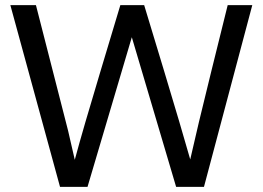

<svg xmlns="http://www.w3.org/2000/svg" viewBox="-20 -731 1027 751"><path d="M214.8 0 20.5 -710.9H120.6L246.1 -220.7L272.5 -106Q305.2 -227.5 373.5 -453.9Q441.9 -680.2 450.7 -710.9H543.9Q553.2 -680.7 621.6 -454.3Q689.9 -228 724.1 -107.4Q751 -228 806.6 -452.6Q862.3 -677.2 870.6 -710.9H966.8L777.8 0H668.9L495.6 -585.4L322.3 0Z"/></svg>

Font: Muli
Style: Regular
Weight: 400
Designer: Vernon Adams
Foundry: newtypography
Version: Version 2; ttfautohint (v1.00rc1.6-4cba) -l 8 -r 50 -G 200 -